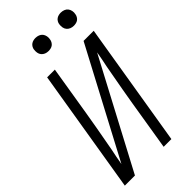

<svg xmlns="http://www.w3.org/2000/svg" viewBox="-286 -1005 1073 1073"><g transform="rotate(-45 250.0 -468.5)"><path d="M10 0 131 -735H192L144 -441Q136 -393 127.5 -344.5Q119 -296 110 -248L100 -193Q95 -170 90.5 -146.5Q86 -123 82 -99L419 -735H499L378 0H317L365 -294Q373 -342 381.5 -390.5Q390 -439 399 -487L409 -542Q414 -565 418.5 -588.5Q423 -612 427 -636L90 0ZM441 -833Q428 -833 417 -837.5Q406 -842 398.5 -851Q391 -860 389 -872.5Q387 -885 389 -898Q390 -906 395 -914.5Q400 -923 407.5 -928Q415 -933 423.5 -935Q432 -937 440 -937Q453 -937 464.5 -932.5Q476 -928 483 -919Q490 -910 492.5 -897.5Q495 -885 492 -872Q491 -864 486 -855.5Q481 -847 474 -842Q467 -837 458 -835Q449 -833 441 -833ZM241 -833Q228 -833 217 -837.5Q206 -842 198.5 -851Q191 -860 189 -872.5Q187 -885 189 -898Q190 -906 195 -914.5Q200 -923 207.5 -928Q215 -933 223.5 -935Q232 -937 240 -937Q253 -937 264.5 -932.5Q276 -928 283 -919Q290 -910 292.5 -897.5Q295 -885 292 -872Q291 -864 286 -855.5Q281 -847 274 -842Q267 -837 258 -835Q249 -833 241 -833Z"/></g></svg>

Font: Iosevka Term Curly Lt Obl
Style: Regular
Weight: 300
Italic angle: -9°
Designer: Belleve Invis
Foundry: Belleve Invis
Version: Version 32.3.0